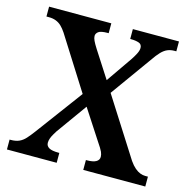

<svg xmlns="http://www.w3.org/2000/svg" viewBox="-105 -818 915 921"><g transform="rotate(15 352.5 -357.0)"><path d="M9 0V-49H15Q39 -49 56 -56.5Q73 -64 87.5 -80Q102 -96 119 -119L291 -351L126 -612Q114 -630 102 -641.5Q90 -653 74.5 -659Q59 -665 40 -665H27V-714H336V-665H331Q297 -665 285.5 -656Q274 -647 274 -635Q274 -625 280 -612Q286 -599 300 -577L385 -445L475 -575Q485 -590 493.5 -606.5Q502 -623 502 -636Q502 -654 486 -659.5Q470 -665 447 -665H443V-714H672V-665H663Q644 -665 628.5 -658.5Q613 -652 598 -636.5Q583 -621 564 -593L419 -391L603 -102Q617 -82 630.5 -70.5Q644 -59 657 -54Q670 -49 682 -49H696V0H388V-49H393Q423 -49 438 -57.5Q453 -66 453 -82Q453 -93 447.5 -106Q442 -119 420 -151L325 -297L216 -145Q211 -137 204.5 -126Q198 -115 194 -104Q190 -93 190 -82Q190 -66 204.5 -57.5Q219 -49 252 -49H256V0Z"/></g></svg>

Font: Noto Serif Khmer SemiBold
Style: Regular
Weight: 600
Version: Version 2.003